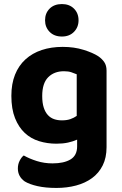

<svg xmlns="http://www.w3.org/2000/svg" viewBox="-20 -727 601 946"><path d="M360 -39Q340 -30 315 -24.5Q290 -19 258 -19Q213 -19 172.5 -31.5Q132 -44 102 -72Q72 -100 54 -145Q36 -190 36 -255Q36 -314 54 -359Q72 -404 105.5 -434.5Q139 -465 185.5 -480.5Q232 -496 289 -496Q345 -496 391.5 -481.5Q438 -467 464 -450Q483 -437 494 -420.5Q505 -404 505 -379V-2Q505 50 486 88Q467 126 433.5 150.5Q400 175 355 187Q310 199 258 199Q204 199 164.5 190Q125 181 102 167Q68 143 68 103Q68 82 77 64.5Q86 47 97 39Q125 55 161.5 66.5Q198 78 239 78Q295 78 327.5 58.5Q360 39 360 -6ZM285 -134Q309 -134 326.5 -140Q344 -146 358 -156V-361Q346 -366 331.5 -371Q317 -376 295 -376Q247 -376 217.5 -346.5Q188 -317 188 -254Q188 -220 195.5 -197Q203 -174 216 -160Q229 -146 246.5 -140Q264 -134 285 -134ZM367 -627Q367 -593 344.5 -570Q322 -547 285 -547Q247 -547 224.5 -570Q202 -593 202 -627Q202 -662 224.5 -684.5Q247 -707 285 -707Q322 -707 344.5 -684.5Q367 -662 367 -627Z"/></svg>

Font: Baloo Bhai 2
Style: Bold
Weight: 700
Designer: Supriya Tembe, Noopur Datye and Ek Type
Foundry: Ek Type
Version: Version 1.640;PS 1.000;hotconv 16.6.51;makeotf.lib2.5.65220;